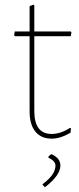

<svg xmlns="http://www.w3.org/2000/svg" viewBox="-20 -586 338 817"><path d="M200 4Q155 4 130.5 -26Q106 -56 106 -112V-432H44L40 -436L43 -452H106V-560L122 -566L126 -563V-452H281L284 -448L281 -432H126V-113Q126 -16 200 -16Q238 -16 278 -42L282 -39L280 -21Q236 4 200 4ZM199 70Q237 87 237 118Q237 160 171 211L161 200L162 197Q216 157 216 119Q216 99 186 85V81Q191 74 199 70Z"/></svg>

Font: Alegreya Sans SC Thin
Style: Regular
Weight: 100
Designer: Juan Pablo del Peral
Foundry: Huerta Tipografica
Version: Version 2.007